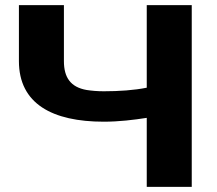

<svg xmlns="http://www.w3.org/2000/svg" viewBox="-20 -731 848 751"><path d="M386 -374C360 -374 339 -376 319 -379C256 -390 230 -428 230 -492V-711H54V-492C54 -325 185 -255 386 -255C445 -255 503 -262 554 -270V0H730V-711H554V-388C505 -378 445 -374 386 -374Z"/></svg>

Font: Asimov
Style: XWid
Weight: 500
Designer: Google
Version: Version 2.000980; 2014